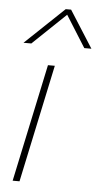

<svg xmlns="http://www.w3.org/2000/svg" viewBox="-52 -746 406 780"><g transform="rotate(5 151.0 -356.5)"><path d="M184 -713H206L302 -562H273L192 -691L57 -562H25ZM132 -480H160L58 0H30Z"/></g></svg>

Font: Prompt Thin
Style: Italic
Weight: 250
Italic angle: -12°
Designer: Katatrad Team
Foundry: CadsonDemak
Version: Version 1.001